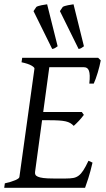

<svg xmlns="http://www.w3.org/2000/svg" viewBox="-20 -889 502 909"><path d="M418 -119.1Q408.2 -76.7 398.2 -45.4Q388.2 -14.2 382.8 0H0L2.9 -21Q33.7 -27.8 52.2 -35.9Q70.8 -43.9 71.8 -50.8L143.1 -564Q144 -569.8 128.9 -578.6Q113.8 -587.4 82 -594.2L85 -615.2H444.8L457 -603Q454.6 -590.3 450.9 -575.2Q447.3 -560.1 442.6 -544.9Q438 -529.8 433.1 -516.1Q428.2 -502.4 423.8 -493.2H402.8Q405.3 -515.6 404.8 -530.5Q404.3 -545.4 400.9 -554.4Q397.5 -563.5 391.6 -567.1Q385.7 -570.8 377 -570.8H213.4L184.6 -358.9H367.2L377 -345.2Q372.1 -338.4 366 -331.1Q359.9 -323.7 353.3 -316.7Q346.7 -309.6 340.3 -303.5Q334 -297.4 329.1 -293Q321.3 -301.3 312.5 -306.4Q303.7 -311.5 290.8 -314.5Q277.8 -317.4 259 -318.6Q240.2 -319.8 212.9 -319.8H179.2L146 -75.2Q145 -67.9 147.5 -62.3Q149.9 -56.6 159.2 -52.5Q168.5 -48.3 186 -46.1Q203.6 -43.9 232.9 -43.9H292Q312.5 -43.9 326.7 -46.4Q340.8 -48.8 352.3 -57.4Q363.8 -65.9 374.5 -82.5Q385.3 -99.1 398.9 -127.9L418 -119.1ZM138.7 -836.4 152.3 -856.4Q156.2 -858.9 162.8 -860.8Q169.4 -862.8 176.8 -864.3Q184.1 -865.7 191.2 -866.7Q198.2 -867.7 203.1 -868.7L252.9 -669.9Q244.6 -664.1 239.5 -661.1Q234.4 -658.2 227.1 -657.2ZM263.7 -836.4 277.3 -856.4Q281.2 -858.9 287.8 -860.8Q294.4 -862.8 301.8 -864.3Q309.1 -865.7 316.2 -866.7Q323.2 -867.7 328.1 -868.7L377.4 -669.9Q369.1 -664.1 364.3 -661.1Q359.4 -658.2 352.1 -657.2Z"/></svg>

Font: Gentium
Style: Italic
Weight: 400
Italic angle: -7°
Designer: J. Victor Gaultney
Version: Version 1.02; 2005; OFL release